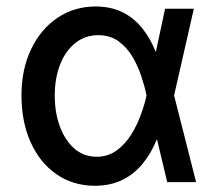

<svg xmlns="http://www.w3.org/2000/svg" viewBox="-20 -573 684 604"><path d="M276.3 11.4Q208.1 10.7 156.6 -25.6Q105.1 -61.8 76.3 -125.7Q47.6 -189.6 47.6 -272.7Q47.6 -355.1 77.8 -418.1Q108 -481.2 160.7 -516.9Q213.4 -552.6 280.9 -552.6Q328.8 -552.6 365.1 -534.6Q401.3 -516.7 427 -484.7Q452.8 -452.8 469.5 -410.5H506.4L527.3 -274.1L596.9 0H506L440.7 -274.1Q435.4 -300.4 424.7 -332.7Q414.1 -365.1 396.7 -394.5Q379.3 -424 352.8 -443.2Q326.3 -462.4 289.1 -462.4Q248.2 -462.4 217.3 -438Q186.4 -413.7 169.4 -370.7Q152.3 -327.8 152.3 -272Q152.3 -217.3 168.9 -173.7Q185.4 -130 214.8 -104.9Q244.3 -79.9 283.7 -79.9Q319.6 -79.9 346.6 -99.4Q373.6 -119 392.4 -149.1Q411.2 -179.3 423.1 -212.2Q435 -245 440.7 -271.3L499.3 -545.5H589.8L527.3 -271.3L506.4 -133.2H472.7Q455.6 -90.9 428.8 -58.1Q402 -25.2 364.2 -6.7Q326.3 11.7 276.3 11.4Z"/></svg>

Font: InterMG Medium
Style: Regular
Weight: 500
Designer: Rasmus Andersson
Foundry: rsms
Version: Version 3.019;December 26, 2023;FontCreator 15.0.0.2955 64-b